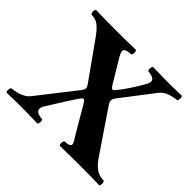

<svg xmlns="http://www.w3.org/2000/svg" viewBox="-152 -834 1022 1022"><g transform="rotate(45 359.0 -323.0)"><path d="M434.1 -88.9 341.8 -246.1Q326.7 -272.5 316.9 -263.2Q314.9 -261.2 312 -257.8Q275.9 -208 199.2 -82Q177.2 -38.6 240.2 -33.2Q242.2 -33.2 243.2 -33.2Q251.5 -24.9 246.1 -5.4Q244.6 -1 243.2 1Q163.6 -1 121.1 -1Q70.3 -1 9.8 1Q1.5 -7.3 6.8 -26.4Q8.3 -30.8 9.8 -33.2Q78.6 -40 108.9 -70.8Q113.8 -76.2 117.7 -81.1L282.2 -291Q296.9 -310.1 291.5 -322.3Q288.1 -330.1 277.8 -344.2L133.8 -546.9Q97.7 -597.2 67.9 -607.4Q54.2 -611.8 35.2 -612.8Q26.4 -621.6 30.8 -640.6Q32.2 -645 34.2 -647Q94.2 -645 189 -645Q255.9 -645 335.9 -647Q344.2 -638.7 339.4 -619.6Q337.9 -615.2 335.9 -612.8Q287.1 -610.4 287.6 -590.3Q288.6 -578.6 300.8 -557.1L377.9 -428.7Q392.6 -404.3 401.4 -409.7Q403.8 -411.1 406.7 -414.6Q453.6 -468.8 506.8 -564Q528.8 -607.4 465.8 -612.8Q463.9 -612.8 462.9 -612.8Q454.6 -621.1 460 -640.6Q461.4 -645 462.9 -647Q542.5 -645 579.1 -645Q621.1 -645 681.2 -647Q689.5 -638.7 684.1 -619.6Q682.6 -615.2 681.2 -612.8Q619.1 -606.9 590.3 -579.1Q583.5 -572.3 578.1 -564.9L442.9 -388.7Q426.8 -367.7 433.1 -352.1Q437.5 -342.3 447.8 -327.1L602.5 -99.1Q638.7 -45.9 679.2 -36.6Q691.4 -34.2 707 -33.2Q715.8 -24.4 710.9 -5.4Q710 -1 708 1Q647.9 -1 565.9 -1Q490.2 -1 410.2 1Q401.9 -7.3 406.7 -26.4Q408.2 -30.8 410.2 -33.2Q453.1 -35.6 452.6 -51.8Q452.1 -63.5 434.1 -88.9Z"/></g></svg>

Font: Linux Libertine O
Style: Bold
Weight: 700
Designer: Philipp H. Poll
Foundry: Philipp H. Poll
Version: Version 5.0.0